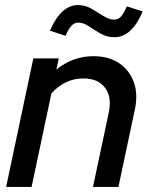

<svg xmlns="http://www.w3.org/2000/svg" viewBox="-20 -742 599 762"><path d="M4.3 0 112.3 -510.3H213.3L203.7 -466Q269.7 -519 351 -519Q411.3 -519 452.7 -491.3Q494 -463.7 511.2 -415.7Q528.3 -367.7 515 -306.3L450 0H349L411.7 -295.3Q424.7 -356.3 397 -393.5Q369.3 -430.7 311.3 -430.7Q237 -430.7 184 -371L105.3 0ZM240.3 -600 178 -620.3Q223 -722 289 -722Q318.3 -722 343.3 -707.3Q368.3 -692.7 391 -678.3Q413.7 -664 433 -664Q448.3 -664 459.2 -675.3Q470 -686.7 483.7 -716.7L546.3 -696.7Q503 -594.3 434 -594.3Q404.3 -594.3 379.3 -608.7Q354.3 -623 332.8 -637.7Q311.3 -652.3 290 -652.3Q275.7 -652.3 264 -640.2Q252.3 -628 240.3 -600Z"/></svg>

Font: Red Hat Display VF
Style: Italic
Weight: 300
Italic angle: -12°
Designer: Pentagram, MCKL
Foundry: Pentagram, MCKL
Version: Version 1.010